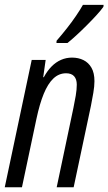

<svg xmlns="http://www.w3.org/2000/svg" viewBox="-20 -787 456 807"><path d="M0 0 113.3 -535.2H171.9L161.6 -462.4H164.1Q178.7 -489.3 196.8 -507.6Q214.8 -525.9 236.6 -535.4Q258.3 -544.9 282.7 -544.9Q309.6 -544.9 330.8 -534.4Q352.1 -523.9 364.5 -502.2Q377 -480.5 377 -445.8Q377 -424.8 372.3 -397Q367.7 -369.1 362.3 -342.8L289.6 0H218.3L288.6 -333.5Q293.9 -358.4 298.3 -384.5Q302.7 -410.6 302.7 -431.2Q302.7 -454.1 291.5 -466.6Q280.3 -479 257.8 -479Q227.5 -479 204.3 -457Q181.2 -435.1 163.8 -392.6Q146.5 -350.1 133.3 -288.1L72.3 0ZM217.3 -606.4 217.8 -615.7Q240.7 -642.1 261.5 -668.5Q282.2 -694.8 299.3 -720Q316.4 -745.1 328.6 -766.6H415.5L414.6 -758.3Q404.3 -743.7 385.3 -722.9Q366.2 -702.1 343.8 -679.7Q321.3 -657.2 300 -637.7Q278.8 -618.2 263.7 -606.4Z"/></svg>

Font: Open Sans Condensed
Style: Italic
Weight: 400
Width: 3
Italic angle: -12°
Designer: Monotype Design Team
Foundry: Monotype Imaging Inc.
Version: Version 3.000